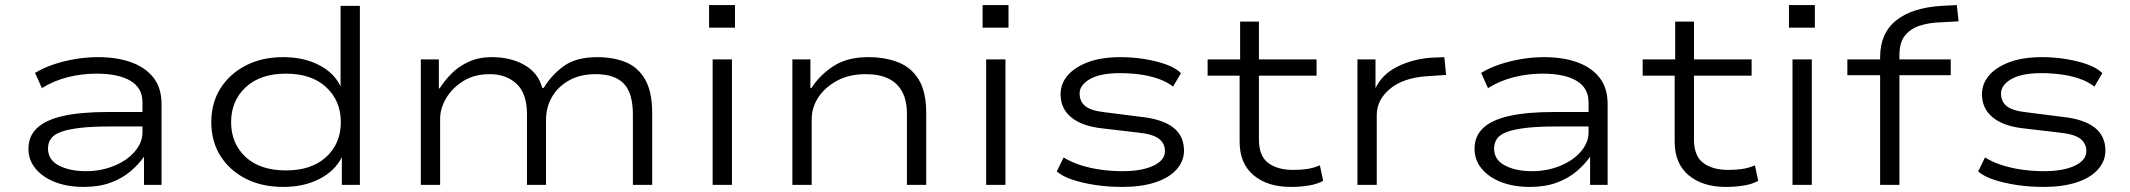

<svg xmlns="http://www.w3.org/2000/svg" viewBox="-20 -728 8388 756"><path d="M310 8Q246 8 197 -11Q148 -30 120 -64Q92 -98 92 -142Q92 -192 126 -224Q160 -256 229 -271.5Q298 -287 405 -287H557V-230H410Q342 -230 295.5 -224.5Q249 -219 221 -209Q193 -199 181 -182.5Q169 -166 169 -143Q169 -99 211.5 -76.5Q254 -54 319 -54Q377 -54 428 -74.5Q479 -95 510 -130.5Q541 -166 541 -207V-325Q541 -382 493.5 -410Q446 -438 360 -438Q302 -438 246.5 -424Q191 -410 145 -381L118 -441Q151 -461 191.5 -474.5Q232 -488 276.5 -495.5Q321 -503 366 -503Q440 -503 496 -483Q552 -463 584 -422.5Q616 -382 616 -319V0H547V-110V-111Q527 -82 494.5 -54Q462 -26 416 -9Q370 8 310 8Z M1096 8Q1011 8 947.5 -24.5Q884 -57 848 -114Q812 -171 812 -247Q812 -323 848 -380Q884 -437 947.5 -470Q1011 -503 1095 -503Q1175 -503 1235 -472.5Q1295 -442 1321 -388V-705H1397V0H1326V-109Q1298 -54 1237 -23Q1176 8 1096 8ZM1106 -57Q1207 -57 1264.5 -110Q1322 -163 1322 -247Q1322 -331 1264.5 -384.5Q1207 -438 1106 -438Q1005 -438 947.5 -384.5Q890 -331 890 -247Q890 -163 947 -110Q1004 -57 1106 -57Z M1637 0V-494H1708V-380H1711Q1730 -410 1757.5 -438Q1785 -466 1825 -484.5Q1865 -503 1916 -503Q1992 -503 2046 -471.5Q2100 -440 2115 -382H2121Q2151 -432 2199.5 -467.5Q2248 -503 2332 -503Q2395 -503 2444 -483Q2493 -463 2520.5 -414.5Q2548 -366 2548 -283V0H2472V-277Q2472 -362 2436 -399Q2400 -436 2325 -436Q2264 -436 2220 -411Q2176 -386 2153 -345.5Q2130 -305 2130 -256V0H2055V-277Q2055 -360 2014 -398Q1973 -436 1909 -436Q1847 -436 1803.5 -408.5Q1760 -381 1736.5 -341Q1713 -301 1713 -260V0Z M2772 -619V-708H2874V-619ZM2786 0V-494H2862V0Z M3100 0V-494H3171V-381H3175Q3207 -432 3261.5 -467.5Q3316 -503 3398 -503Q3467 -503 3518.5 -482Q3570 -461 3598.5 -413Q3627 -365 3627 -283V0H3551V-280Q3551 -332 3532.5 -366.5Q3514 -401 3478.5 -418.5Q3443 -436 3388 -436Q3324 -436 3276.5 -410.5Q3229 -385 3202.5 -345Q3176 -305 3176 -258V0Z M3849 -619V-708H3951V-619ZM3863 0V-494H3939V0Z M4399 8Q4343 8 4293.5 0.5Q4244 -7 4204 -20Q4164 -33 4141 -53L4168 -108Q4197 -90 4234 -78Q4271 -66 4313.5 -60Q4356 -54 4400 -54Q4476 -54 4521.5 -75.5Q4567 -97 4567 -133Q4567 -163 4543.5 -181.5Q4520 -200 4461 -206L4316 -223Q4239 -232 4197.5 -266.5Q4156 -301 4156 -357Q4156 -398 4183.5 -430.5Q4211 -463 4263.5 -483Q4316 -503 4393 -503Q4440 -503 4486.5 -495.5Q4533 -488 4571 -474.5Q4609 -461 4630 -440L4599 -387Q4573 -407 4539 -418.5Q4505 -430 4467 -435Q4429 -440 4391 -440Q4312 -440 4271.5 -416.5Q4231 -393 4231 -360Q4231 -328 4253.5 -310Q4276 -292 4330 -286L4472 -268Q4557 -259 4599.5 -226Q4642 -193 4642 -135Q4642 -93 4612 -60Q4582 -27 4527.5 -9.5Q4473 8 4399 8Z M5062 8Q4971 8 4916 -38Q4861 -84 4861 -170V-430H4735V-494H4863V-643H4937V-494H5164V-430H4937V-179Q4937 -114 4973.5 -86.5Q5010 -59 5072 -59Q5101 -59 5126 -62.5Q5151 -66 5177 -77L5190 -16Q5167 -3 5133.5 2.5Q5100 8 5062 8Z M5325 0V-494H5396V-379H5395Q5422 -436 5483 -466Q5544 -496 5618 -501L5667 -503L5674 -433L5600 -428Q5506 -422 5453.5 -378.5Q5401 -335 5401 -275V0Z M6004 8Q5940 8 5891 -11Q5842 -30 5814 -64Q5786 -98 5786 -142Q5786 -192 5820 -224Q5854 -256 5923 -271.5Q5992 -287 6099 -287H6251V-230H6104Q6036 -230 5989.5 -224.5Q5943 -219 5915 -209Q5887 -199 5875 -182.5Q5863 -166 5863 -143Q5863 -99 5905.5 -76.5Q5948 -54 6013 -54Q6071 -54 6122 -74.5Q6173 -95 6204 -130.5Q6235 -166 6235 -207V-325Q6235 -382 6187.5 -410Q6140 -438 6054 -438Q5996 -438 5940.5 -424Q5885 -410 5839 -381L5812 -441Q5845 -461 5885.5 -474.5Q5926 -488 5970.5 -495.5Q6015 -503 6060 -503Q6134 -503 6190 -483Q6246 -463 6278 -422.5Q6310 -382 6310 -319V0H6241V-110V-111Q6221 -82 6188.5 -54Q6156 -26 6110 -9Q6064 8 6004 8Z M6775 8Q6684 8 6629 -38Q6574 -84 6574 -170V-430H6448V-494H6576V-643H6650V-494H6877V-430H6650V-179Q6650 -114 6686.5 -86.5Q6723 -59 6785 -59Q6814 -59 6839 -62.5Q6864 -66 6890 -77L6903 -16Q6880 -3 6846.5 2.5Q6813 8 6775 8Z M7024 -619V-708H7126V-619ZM7038 0V-494H7114V0Z M7383 0V-432H7254V-494H7399L7383 -479V-503Q7383 -597 7446 -647.5Q7509 -698 7626 -705L7685 -708L7692 -644L7620 -640Q7578 -639 7541 -627.5Q7504 -616 7481.5 -589Q7459 -562 7459 -510V-484L7443 -494H7661V-432H7459V0Z M8027 8Q7971 8 7921.5 0.5Q7872 -7 7832 -20Q7792 -33 7769 -53L7796 -108Q7825 -90 7862 -78Q7899 -66 7941.5 -60Q7984 -54 8028 -54Q8104 -54 8149.5 -75.5Q8195 -97 8195 -133Q8195 -163 8171.5 -181.5Q8148 -200 8089 -206L7944 -223Q7867 -232 7825.5 -266.5Q7784 -301 7784 -357Q7784 -398 7811.5 -430.5Q7839 -463 7891.5 -483Q7944 -503 8021 -503Q8068 -503 8114.5 -495.5Q8161 -488 8199 -474.5Q8237 -461 8258 -440L8227 -387Q8201 -407 8167 -418.5Q8133 -430 8095 -435Q8057 -440 8019 -440Q7940 -440 7899.5 -416.5Q7859 -393 7859 -360Q7859 -328 7881.5 -310Q7904 -292 7958 -286L8100 -268Q8185 -259 8227.5 -226Q8270 -193 8270 -135Q8270 -93 8240 -60Q8210 -27 8155.5 -9.5Q8101 8 8027 8Z"/></svg>

Font: Nunito Sans 7pt Expanded Light
Style: Regular
Weight: 300
Width: 7
Designer: Vernon Adams
Foundry: Vernon Adams
Version: Version 3.101;gftools[0.9.27]